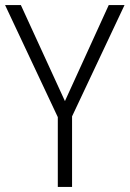

<svg xmlns="http://www.w3.org/2000/svg" viewBox="-20 -734 509 754"><path d="M235 -337 62 -714H0L207 -274V0H263V-277L469 -714H407Z"/></svg>

Font: Noto Sans Devanagari SemiCondensed Light
Style: Regular
Weight: 300
Width: 4
Designer: Jelle Bosma - Monotype Design Team
Foundry: Monotype Imaging Inc.
Version: Version 2.004